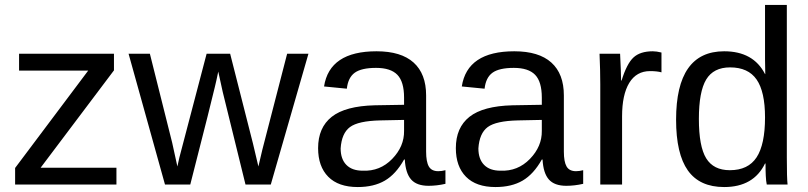

<svg xmlns="http://www.w3.org/2000/svg" viewBox="-20 -745 3263 775"><path d="M450 0H41V-67L336 -460H57V-528H440V-461L144 -68H450Z M1225 -528 1073 0H971L879 -374L861 -456Q853 -417 847 -393Q838 -352 748 0H646L499 -528H585L675 -169L696 -73L704 -109L814 -528H909L1001 -166L1023 -73L1039 -141L1139 -528Z M1424 10Q1346 10 1305 -31.5Q1264 -73 1264 -147Q1264 -230 1319 -273.5Q1374 -317 1493 -320L1611 -322V-351Q1611 -415 1584 -443Q1557 -471 1498 -471Q1439 -471 1412 -451.5Q1385 -432 1380 -387L1288 -396Q1310 -538 1500 -538Q1599 -538 1649.5 -492.5Q1700 -447 1700 -360V-133Q1700 -92 1711 -73Q1722 -54 1749 -54Q1763 -54 1778 -58V-3Q1743 5 1710 5Q1662 5 1639.5 -20.5Q1617 -46 1614 -101H1611Q1578 -42 1533.5 -16Q1489 10 1424 10ZM1444 -56Q1514 -53 1563 -103.5Q1612 -154 1611 -217V-261L1515 -259Q1426 -257 1392.5 -232Q1359 -207 1355 -146Q1355 -103 1378 -79.5Q1401 -56 1444 -56Z M1980 10Q1902 10 1861 -31.5Q1820 -73 1820 -147Q1820 -230 1875 -273.5Q1930 -317 2049 -320L2167 -322V-351Q2167 -415 2140 -443Q2113 -471 2054 -471Q1995 -471 1968 -451.5Q1941 -432 1936 -387L1844 -396Q1866 -538 2056 -538Q2155 -538 2205.5 -492.5Q2256 -447 2256 -360V-133Q2256 -92 2267 -73Q2278 -54 2305 -54Q2319 -54 2334 -58V-3Q2299 5 2266 5Q2218 5 2195.5 -20.5Q2173 -46 2170 -101H2167Q2134 -42 2089.5 -16Q2045 10 1980 10ZM2000 -56Q2070 -53 2119 -103.5Q2168 -154 2167 -217V-261L2071 -259Q1982 -257 1948.5 -232Q1915 -207 1911 -146Q1911 -103 1934 -79.5Q1957 -56 2000 -56Z M2491 0H2403V-405Q2403 -460 2400 -528H2483Q2487 -448 2487 -420H2489Q2510 -488 2537 -513Q2564 -538 2615 -538Q2630 -538 2650 -533V-453Q2632 -458 2604 -458Q2549 -458 2520 -410.5Q2491 -363 2491 -275Z M3070 -85H3068Q3022 10 2903 10Q2804 10 2756.5 -57Q2709 -124 2709 -262Q2709 -538 2903 -538Q3021 -538 3068 -446H3069L3068 -505V-725H3156V-109Q3156 -26 3159 0H3075Q3072 -14 3071 -36Q3070 -55 3070 -85ZM2801 -265Q2801 -154 2830.5 -106Q2860 -58 2926 -58Q3000 -58 3034 -110Q3068 -162 3068 -271Q3068 -375 3034 -424Q3000 -473 2927 -473Q2860 -473 2830.5 -424Q2801 -375 2801 -265Z"/></svg>

Font: Libra Sans
Style: Regular
Weight: 400
Foundry: Context Ltd
Version: Version 1.002